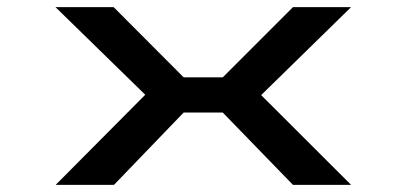

<svg xmlns="http://www.w3.org/2000/svg" viewBox="-20 -520 1140 540"><path d="M136.5 0 388.5 -253.5 136 -500H299.5L496.5 -302.5H606.5L804 -500H967.5L714.5 -252.5L967.5 0H804L606.5 -203.5H496.5L300.5 0Z"/></svg>

Font: Trispace Expanded Medium
Style: Regular
Weight: 500
Width: 7
Designer: Tyler Finck
Foundry: Etcetera Type Company
Version: Version 1.210; ttfautohint (v1.8.3)